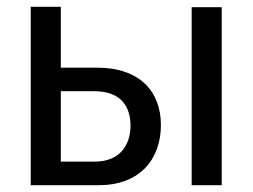

<svg xmlns="http://www.w3.org/2000/svg" viewBox="-20 -542 740 562"><path d="M70 0H270C389 0 451 -76 451 -176C451 -276 387 -344 264 -344H158V-522H70ZM541 0H629V-521H541ZM158 -69V-275H256C336 -275 362 -228 362 -174C362 -118 331 -69 258 -69Z"/></svg>

Font: FIGSv2-sans-serif Medium
Style: Regular
Weight: 500
Designer: Matt McInerney, Pablo Impallari, Rodrigo Fuenzalida,Mirko Velimirovic
Foundry: Matt McInerney, Pablo Impallari, Rodrigo Fuenzalida
Version: Version 4.021;hotconv 1.0.109;makeotfexe 2.5.65596